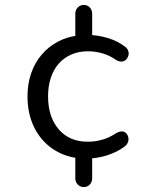

<svg xmlns="http://www.w3.org/2000/svg" viewBox="-20 -633 640 775"><path d="M318 122Q304 122 294 112Q284 102 284 87V-16L298 6Q237 -1 190 -34Q143 -67 117 -121Q91 -175 91 -244Q91 -294 105.5 -336.5Q120 -379 147.5 -411.5Q175 -444 213 -464.5Q251 -485 298 -490L284 -464V-578Q284 -593 294 -603Q304 -613 318 -613Q333 -613 342.5 -603Q352 -593 352 -578V-467L333 -492Q373 -492 413.5 -480Q454 -468 484 -445Q494 -438 497.5 -428Q501 -418 498 -408Q495 -398 488 -391.5Q481 -385 470.5 -384.5Q460 -384 447 -392Q423 -409 394 -417.5Q365 -426 335 -426Q298 -426 268 -413Q238 -400 217 -376Q196 -352 185 -318.5Q174 -285 174 -244Q174 -161 217 -111Q260 -61 334 -61Q364 -61 392.5 -69Q421 -77 448 -95Q462 -103 472.5 -102.5Q483 -102 489.5 -95Q496 -88 498 -78Q500 -68 496 -58Q492 -48 482 -41Q453 -19 412 -6Q371 7 331 7L352 -13V87Q352 102 342.5 112Q333 122 318 122Z"/></svg>

Font: Nunito
Style: Regular
Weight: 400
Designer: Vernon Adams
Foundry: Vernon Adams
Version: Version 3.602